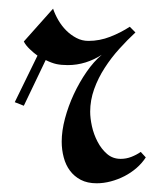

<svg xmlns="http://www.w3.org/2000/svg" viewBox="-20 -418 375 445"><path d="M317.9 -53.2Q309.1 -39.6 296.4 -28.6Q283.7 -17.6 268.6 -9.8Q253.4 -2 236.8 2.4Q220.2 6.8 204.1 6.8Q182.6 6.8 167.2 -1.2Q151.9 -9.3 142.1 -22.5Q132.3 -35.6 127.7 -53.2Q123 -70.8 123 -89.8Q123 -114.7 130.6 -143.3Q138.2 -171.9 151.1 -199.7Q164.1 -227.5 180.7 -251.5Q197.3 -275.4 215.8 -291Q198.7 -279.8 178.5 -273.4Q158.2 -267.1 137.2 -267.1Q122.1 -267.1 110.8 -269.5Q99.6 -272 85.9 -278.8L35.2 -172.9L14.2 -181.2L66.9 -289.1Q58.6 -294.9 49.1 -304Q39.6 -313 35.2 -321.8L103 -397.9Q107.4 -384.8 115.2 -371.3Q123 -357.9 133.5 -347.4Q144 -336.9 157 -330.1Q169.9 -323.2 185.1 -323.2Q210.9 -323.2 235.4 -332.8Q259.8 -342.3 280.8 -356L293.9 -342.8Q275.4 -325.7 256.6 -304.9Q237.8 -284.2 222.7 -260.7Q207.5 -237.3 198.2 -211.4Q189 -185.5 189 -159.2Q189 -144 193.1 -125.2Q197.3 -106.4 206.1 -89.6Q214.8 -72.8 228 -61.3Q241.2 -49.8 259.8 -49.8Q272.5 -49.8 284.4 -54.4Q296.4 -59.1 306.2 -65.9Z"/></svg>

Font: Redressed
Style: Regular
Weight: 400
Designer: Astigmatic (AOETI)
Foundry: Astigmatic (AOETI)
Version: Version 1.000